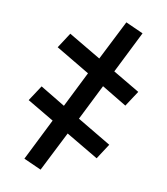

<svg xmlns="http://www.w3.org/2000/svg" viewBox="-73 -524 646 743"><g transform="rotate(10 250.0 -152.5)"><path d="M136 157 67 126 149 -38 44 -100 84 -161 182 -102 252 -242 119 -321 158 -381 285 -306 364 -462 433 -431 351 -267 456 -205 416 -144 318 -203 248 -63 381 16 342 76 215 1Z"/></g></svg>

Font: Iosevka Term
Style: Regular
Weight: 400
Monospace: yes
Designer: Belleve Invis
Foundry: Belleve Invis
Version: Version 30.0.1